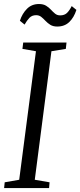

<svg xmlns="http://www.w3.org/2000/svg" viewBox="-20 -960 410 980"><path d="M1 0 4 -29.5 78 -42.5 163.5 -698.5 94.5 -710.5 98.5 -743H319.5L316 -710.5L242.5 -698.5L157.5 -42.5L233 -29.5L230.5 0ZM272.5 -824.5Q251 -824.5 237 -833.2Q223 -842 212.2 -853.5Q201.5 -865 190.5 -873.8Q179.5 -882.5 164.5 -882.5Q143 -882.5 130 -868.8Q117 -855 105.5 -834.5L81.5 -854Q93.5 -891 117.8 -915.2Q142 -939.5 179 -939.5Q201 -939.5 215.2 -930.8Q229.5 -922 240 -910.5Q250.5 -899 261.2 -890.2Q272 -881.5 287 -881.5Q309 -881.5 321.8 -893.8Q334.5 -906 346 -929L370 -909.5Q357.5 -870.5 333.5 -847.5Q309.5 -824.5 272.5 -824.5Z"/></svg>

Font: Merriweather 60pt Light
Style: Italic
Weight: 300
Italic angle: -7.8°
Version: Version 2.101